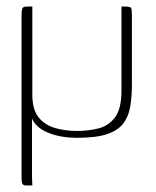

<svg xmlns="http://www.w3.org/2000/svg" viewBox="-20 -419 478 588"><path d="M217 3Q165 3 127.5 -12.5Q90 -28 78 -56Q78 -23 78 -4Q78 15 78 34.5Q78 54 78 86Q78 95 78 103.5Q78 112 78 120Q78 128 78.5 135Q79 142 79 149Q74 149 69.5 149Q65 149 60 149Q51 149 48.5 143.5Q46 138 46 126Q46 35 46 -44.5Q46 -124 46 -203Q46 -282 46 -373Q46 -386 48 -391.5Q50 -397 54.5 -398Q59 -399 67 -399Q67 -399 69 -399Q71 -399 73 -399Q75 -399 77 -399Q79 -399 79 -399Q79 -396 79 -393Q79 -390 79 -387Q79 -321 79 -256Q79 -191 79 -125Q80 -81 99.5 -58Q119 -35 150 -26.5Q181 -18 216 -18Q252 -18 282.5 -26Q313 -34 332.5 -60Q352 -86 352 -142Q352 -203 352 -261.5Q352 -320 352 -381Q352 -386 352 -390.5Q352 -395 352 -399Q352 -399 354 -399Q356 -399 357.5 -399Q359 -399 361 -399Q363 -399 363 -399Q373 -399 377.5 -397.5Q382 -396 383 -389.5Q384 -383 384 -365V-162Q384 -124 379 -93.5Q374 -63 358 -41.5Q342 -20 308.5 -8.5Q275 3 217 3Z"/></svg>

Font: Genos ExtraLight
Style: Regular
Weight: 250
Designer: Robert E. Leuschke
Foundry: Robert E. Leuschke
Version: Version 1.010